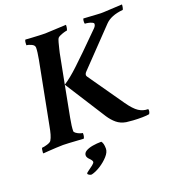

<svg xmlns="http://www.w3.org/2000/svg" viewBox="-164 -769 1021 1104"><g transform="rotate(-20 346.5 -216.5)"><path d="M-11.7 3.9Q-12.7 2.9 -12.7 -2Q-12.7 -8.8 -10.7 -19Q-8.8 -29.3 -6.8 -29.3Q3.9 -29.3 24.9 -35.6Q45.9 -42 50.8 -50.8Q58.6 -63.5 64.5 -84Q70.3 -104.5 75.2 -131.8L148.4 -510.7Q157.2 -557.6 157.2 -582Q157.2 -596.7 139.2 -605Q121.1 -613.3 110.4 -613.3Q109.4 -613.3 109.4 -617.2Q109.4 -640.6 115.2 -646.5Q129.9 -645.5 153.3 -644Q176.8 -642.6 199.7 -641.6Q222.7 -640.6 234.4 -640.6Q252 -640.6 363.3 -646.5V-641.6Q363.3 -633.8 360.8 -623.5Q358.4 -613.3 355.5 -613.3Q350.6 -613.3 337.4 -609.4Q324.2 -605.5 312.5 -600.1Q300.8 -594.7 297.9 -589.8Q293.9 -584 289.1 -566.4Q284.2 -548.8 280.3 -531.7Q276.4 -514.6 274.4 -506.8L239.3 -325.2Q280.3 -351.6 331.1 -399.4Q356.4 -422.9 400.9 -466.3Q445.3 -509.8 507.8 -572.3Q519.5 -584 519.5 -595.7Q519.5 -601.6 509.8 -606Q500 -610.4 488.3 -612.8Q476.6 -615.2 468.8 -615.2Q465.8 -615.2 465.8 -626Q465.8 -639.6 469.7 -646.5Q519.5 -643.6 549.8 -641.6Q580.1 -639.6 590.8 -640.6L706.1 -646.5Q706.1 -637.7 703.6 -626.5Q701.2 -615.2 698.2 -615.2Q625 -608.4 589.8 -571.3L381.8 -354.5Q372.1 -344.7 372.1 -335Q372.1 -331.1 375 -326.2L526.4 -109.4Q558.6 -63.5 584.5 -46.4Q610.4 -29.3 640.6 -29.3Q643.6 -29.3 643.6 -21.5Q643.6 -9.8 636.7 0Q623 2.9 594.7 3.4Q566.4 3.9 538.6 2Q510.7 0 497.1 -2Q463.9 -7.8 440.9 -26.9Q418 -45.9 399.4 -74.2L239.3 -325.2L203.1 -135.7Q198.2 -110.4 195.8 -90.8Q193.4 -71.3 193.4 -57.6Q193.4 -51.8 202.6 -44.9Q211.9 -38.1 223.1 -33.7Q234.4 -29.3 240.2 -29.3Q242.2 -29.3 242.2 -24.4Q242.2 -5.9 235.4 3.9Q221.7 2.9 196.8 1.5Q171.9 0 147.9 -1.5Q124 -2.9 111.3 -2.9Q95.7 -2.9 69.3 -1.5Q43 0 19.5 1.5Q-3.9 2.9 -11.7 3.9ZM212.9 98.6Q212.9 83 229 73.2Q245.1 63.5 271 59.1Q296.9 54.7 324.2 54.7Q335.9 67.4 335.9 100.6Q335.9 122.1 314.5 146Q293 169.9 263.7 188.5Q234.4 207 209 212.9H206.1Q200.2 212.9 192.9 208.5Q185.5 204.1 185.5 199.2Q185.5 195.3 199.7 185.5Q213.9 175.8 227.5 165Q241.2 154.3 241.2 147.5Q241.2 138.7 227.5 125Q212.9 111.3 212.9 98.6Z"/></g></svg>

Font: Crimson Text
Style: Bold Italic
Weight: 700
Italic angle: -11°
Designer: Sebastian Kosch
Foundry: Sebastian Kosch
Version: Version 1.100; ttfautohint (v1.8.4)